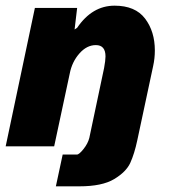

<svg xmlns="http://www.w3.org/2000/svg" viewBox="-31 -516 602 677"><path d="M92 -488H241L232 -412L241 -418Q294 -496 373 -496Q446 -496 480.5 -450.5Q515 -405 515 -338Q515 -310 509 -283L453 -21Q443 26 428.5 58Q414 90 371.5 115.5Q329 141 249 141H166L190 29H240Q248 29 263.5 9.5Q279 -10 284 -30L336 -276Q341 -303 341 -317Q341 -357 307 -357Q275 -357 249 -327.5Q223 -298 215 -257L160 0H-11Z"/></svg>

Font: Decalotype Black Italic
Style: Regular
Weight: 900
Italic angle: -12°
Designer: Alfredo Marco Pradil
Foundry: Alfredo Marco Pradil
Version: Version 1.0